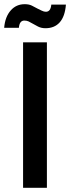

<svg xmlns="http://www.w3.org/2000/svg" viewBox="-35 -897 335 917"><path d="M189 0H75.2V-694.8H189ZM-15.1 -764.2Q-10.7 -817.4 17.1 -848.1Q43 -877 83 -877Q103.5 -877 117.2 -870.1Q132.8 -862.3 146 -855Q152.3 -851.6 164.1 -846.2Q174.8 -840.8 184.1 -840.8Q207 -840.8 210 -875H279.8Q275.4 -818.4 250 -790Q225.1 -762.2 182.1 -762.2Q162.6 -762.2 147 -770Q141.1 -772.9 119.1 -785.2L101.1 -794.9Q91.8 -798.8 81.1 -798.8Q58.1 -798.8 55.2 -764.2Z"/></svg>

Font: PoppinsZ Medium
Style: Regular
Weight: 500
Designer: Ninad Kale (Devanagari), Jonny Pinhorn (Latin)
Foundry: Indian Type Foundry
Version: Version 3.002;FEAKit 1.0